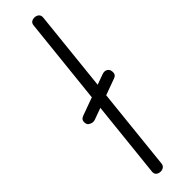

<svg xmlns="http://www.w3.org/2000/svg" viewBox="-341 -988 972 972"><g transform="rotate(-45 145.5 -502.0)"><path d="M106.5 0Q92.5 0 82.8 -8Q73 -16 75 -33L174.5 -978Q176 -992.5 184.8 -998.2Q193.5 -1004 204.5 -1004Q219 -1004 228.8 -995.8Q238.5 -987.5 237 -972L138 -27Q136.5 -12.5 127 -6.2Q117.5 0 106.5 0ZM11.5 -436.5Q7 -449 10.2 -460.5Q13.5 -472 30.5 -478L246 -556.5Q263 -562.5 274.2 -557.2Q285.5 -552 289 -542Q293 -531 290.5 -518.5Q288 -506 272 -500.5L57 -422Q41.5 -416.5 27.8 -422.8Q14 -429 11.5 -436.5Z"/></g></svg>

Font: Edu NSW ACT Cursive
Style: Regular
Weight: 400
Designer: Tina and Corey Anderson, Eben Sorkin, Mirko Velimirovic
Foundry: Sorkin Type Co.
Version: Version 2.000